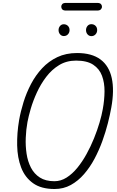

<svg xmlns="http://www.w3.org/2000/svg" viewBox="-20 -1295 802 1318"><path d="M354.5 2.5Q262.5 2.5 206.8 -37.5Q151 -77.5 125.2 -145Q99.5 -212.5 97.8 -296.8Q96 -381 111 -469.5Q121.5 -529.5 141.5 -594Q161.5 -658.5 193 -718.5Q224.5 -778.5 269.2 -826.5Q314 -874.5 373.5 -902.8Q433 -931 509 -931Q610.5 -931 669.8 -886.8Q729 -842.5 747.2 -758.8Q765.5 -675 744 -556.5Q735.5 -508.5 720.5 -449.2Q705.5 -390 682.8 -327Q660 -264 628.8 -205.2Q597.5 -146.5 557 -99.8Q516.5 -53 466.2 -25.2Q416 2.5 354.5 2.5ZM168.5 -457Q159 -405.5 156.8 -349Q154.5 -292.5 162.5 -239.5Q170.5 -186.5 192.5 -144Q214.5 -101.5 253.8 -76.2Q293 -51 353.5 -51Q397.5 -51 437 -76Q476.5 -101 511 -143.2Q545.5 -185.5 574.2 -237.8Q603 -290 625.5 -345.8Q648 -401.5 663.2 -453.2Q678.5 -505 685.5 -545.5Q697 -608 697.5 -667.5Q698 -727 680.2 -774.8Q662.5 -822.5 619.8 -850.8Q577 -879 502 -879Q436.5 -879 385.8 -848Q335 -817 297.2 -767.2Q259.5 -717.5 233.2 -660.2Q207 -603 191.2 -549Q175.5 -495 168.5 -457ZM607.5 -1047Q591.5 -1047 581 -1059Q570.5 -1071 570.5 -1088.5Q570.5 -1104.5 580.5 -1116.8Q590.5 -1129 607.5 -1129Q624 -1129 635.5 -1118Q647 -1107 647 -1088.5Q647 -1071.5 635.8 -1059.2Q624.5 -1047 607.5 -1047ZM418 -1047.5Q402.5 -1047.5 392.2 -1059.5Q382 -1071.5 382 -1088.5Q382 -1104.5 392 -1116.5Q402 -1128.5 418 -1128.5Q434.5 -1128.5 446 -1117.5Q457.5 -1106.5 457.5 -1088.5Q457.5 -1071.5 446.5 -1059.5Q435.5 -1047.5 418 -1047.5ZM433.5 -1222.5Q415 -1222.5 407.8 -1230.2Q400.5 -1238 400.5 -1249Q400.5 -1260 407.8 -1267.5Q415 -1275 433.5 -1275H647Q665 -1275 672.5 -1267.5Q680 -1260 680 -1249Q680 -1238.5 672.2 -1230.5Q664.5 -1222.5 647 -1222.5Z"/></svg>

Font: Edu VIC WA NT Hand Pre
Style: Regular
Weight: 400
Designer: Tina and Corey Anderson, Eben Sorkin, Mirko Velimirovic
Foundry: Google for Education
Version: Version 1.000